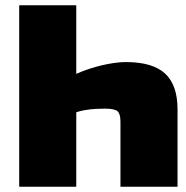

<svg xmlns="http://www.w3.org/2000/svg" viewBox="-20 -710 708 730"><path d="M459 -474Q560 -474 607.5 -430.5Q655 -387 655 -294V0H438V-247Q438 -277 427 -287Q416 -297 378 -297Q363 -297 344.5 -296Q326 -295 304 -291.5Q282 -288 254 -278L231 -409Q267 -430 308.5 -444.5Q350 -459 389.5 -466.5Q429 -474 459 -474ZM270 -690V0H53V-690Z"/></svg>

Font: Exo 2 Black
Style: Regular
Weight: 900
Designer: Natanael Gama
Foundry: Natanael Gama
Version: Version 2.010